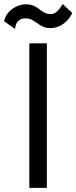

<svg xmlns="http://www.w3.org/2000/svg" viewBox="-62 -910 370 930"><path d="M-42 -807Q-37 -832 -21 -850Q-5 -868 17.5 -878.5Q40 -889 62 -889Q86 -889 101.5 -882Q117 -875 128.5 -865.5Q140 -856 153 -849Q166 -842 186 -842Q200 -842 213.5 -854Q227 -866 242 -890L288 -847Q280 -829 264.5 -812Q249 -795 228 -784.5Q207 -774 182 -774Q155 -774 136 -786Q117 -798 100.5 -809.5Q84 -821 61 -821Q41 -821 30 -811.5Q19 -802 15 -790Q11 -778 11 -770ZM165 -700V0H80V-700Z"/></svg>

Font: Jost
Style: Regular
Weight: 400
Version: Version 3.710